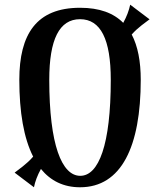

<svg xmlns="http://www.w3.org/2000/svg" viewBox="-20 -790 684 820"><path d="M321.8 9.8C498.5 9.8 581.1 -164.1 581.1 -449.2C581.1 -527.3 568.8 -592.8 542.5 -642.6C569.3 -673.3 603.5 -695.3 618.7 -707.5L536.1 -770C530.8 -745.6 521.5 -719.7 506.3 -692.4C464.8 -734.4 404.8 -756.8 321.8 -756.8C135.3 -756.8 62.5 -643.6 62.5 -449.2C62.5 -311.5 81.5 -199.7 121.6 -121.1C94.2 -88.9 58.1 -65.4 42.5 -52.7L125 9.8C129.9 -14.6 139.6 -41 154.8 -68.4C196.3 -17.6 251.5 9.8 321.8 9.8ZM322.8 -39.1C244.1 -39.1 190.4 -170.9 190.4 -449.2C190.4 -621.6 233.4 -708 321.8 -708C410.2 -708 453.1 -621.6 453.1 -449.2C453.1 -170.9 401.4 -39.1 322.8 -39.1Z"/></svg>

Font: Amarante
Style: Regular
Weight: 400
Designer: Karolina Lach
Foundry: Sorkin Type Co.
Version: Version 1.001